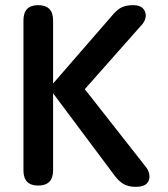

<svg xmlns="http://www.w3.org/2000/svg" viewBox="-20 -720 650 745"><path d="M128 0Q71 0 71 -59V-641Q71 -700 128 -700Q186 -700 186 -641V-396L411 -655Q433 -682 451 -691Q469 -700 497 -700Q522 -700 534 -688Q546 -676 545.5 -659Q545 -642 533 -627L309 -374L547 -71Q559 -55 560 -37Q561 -19 548.5 -7Q536 5 507 5Q477 5 458.5 -6.5Q440 -18 426 -37L186 -358V-59Q186 0 128 0Z"/></svg>

Font: Zen Maru Gothic
Style: Bold
Weight: 700
Designer: Yoshimichi Ohira
Foundry: Positype
Version: Version 1.001